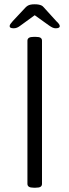

<svg xmlns="http://www.w3.org/2000/svg" viewBox="-20 -874 323 896"><path d="M138 2Q122 2 115 -2.5Q108 -7 108 -16V-684Q108 -693 115 -697.5Q122 -702 138 -702H146Q163 -702 169.5 -697.5Q176 -693 176 -684V-16Q176 -7 169.5 -2.5Q163 2 146 2ZM44 -742Q34 -742 29.5 -744.5Q25 -747 25 -752Q25 -757 29 -762.5Q33 -768 40 -776L99 -839Q105 -845 110.5 -848Q116 -851 123.5 -852.5Q131 -854 142 -854Q153 -854 160.5 -852.5Q168 -851 173.5 -848.5Q179 -846 184 -840L243 -775Q251 -768 255 -762Q259 -756 259 -752Q259 -747 254 -744.5Q249 -742 240 -742Q233 -742 226 -745Q219 -748 209 -755L142 -803L76 -755Q67 -748 59.5 -745Q52 -742 44 -742Z"/></svg>

Font: Asap Light
Style: Regular
Weight: 300
Designer: Pablo Cosgaya
Foundry: Omnibus-Type
Version: Version 3.001